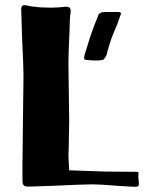

<svg xmlns="http://www.w3.org/2000/svg" viewBox="-20 -723 564 752"><path d="M68 -12V-90L72 -425Q72 -463 67 -563L63 -686Q63 -703 76 -703Q81 -703 93 -700Q105 -697 112 -697Q140 -693 179 -693Q206 -693 230 -696Q245 -698 251 -694Q257 -690 257 -681Q257 -674 255.5 -666.5Q254 -659 254 -650L252 -596Q248 -514 248 -473L250 -322Q251 -286 251 -248L249 -139L248 -119L249 -91L251 -56L394 -51L513 -50H515Q521 -50 522 -48Q523 -46 522.5 -42.5Q522 -39 522 -37Q521 -33 522.5 -22Q524 -11 524 -2Q524 5 519 7Q514 9 506.5 8.5Q499 8 495 8L442 5Q372 -1 343 -1Q311 -1 181 5L90 8Q68 8 68 -12ZM322 -488Q313 -488 311 -491Q309 -494 309.5 -498Q310 -502 310 -504L333 -578L351 -628L364 -660Q365 -668 372.5 -672Q380 -676 392 -676H442Q454 -676 454 -670Q454 -667 451 -662Q443 -639 442 -636Q441 -630 434 -616L423 -589Q417 -576 407.5 -544.5Q398 -513 398 -509Q397 -507 392.5 -499Q388 -491 382 -488Q370 -486 354 -486Q342 -486 322 -488Z"/></svg>

Font: Barriecito
Style: Regular
Weight: 400
Designer: Pablo Cosgaya & Sergio Jiménez
Foundry: Pablo Cosgaya & Sergio Jiménez
Version: Version 1.001